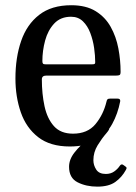

<svg xmlns="http://www.w3.org/2000/svg" viewBox="-20 -550 520 734"><path d="M39 -250Q39 -330 60.8 -393.2Q82.5 -456.5 129.8 -493.2Q177 -530 252.5 -530Q309 -530 345.8 -507.2Q382.5 -484.5 403.2 -447.2Q424 -410 432.5 -365Q441 -320 441 -275.5Q441 -265.5 437.2 -263.2Q433.5 -261 423 -261H156.5Q140 -261 140 -246.5Q140 -191.5 150.2 -144Q160.5 -96.5 186.2 -67.8Q212 -39 259 -39Q314.5 -39 344.8 -75.2Q375 -111.5 387 -161Q388 -166.5 390.5 -169.8Q393 -173 400.5 -173H429.5Q441 -173 439.5 -162.5Q430.5 -115.5 409 -76.2Q387.5 -37 348.2 -13.5Q309 10 247 10Q171.5 10 125.8 -25.8Q80 -61.5 59.5 -120.8Q39 -180 39 -250ZM156 -304H329.5Q339 -304 341.5 -305.5Q344 -307 344 -312Q344 -337 339.8 -366.8Q335.5 -396.5 325.2 -423.8Q315 -451 297 -468.5Q279 -486 251.5 -486Q211.5 -486 187.2 -460Q163 -434 152.5 -395Q142 -356 142 -316.5Q142 -309 144.5 -306.5Q147 -304 156 -304ZM352 163.5Q309.5 163.5 276.8 147Q244 130.5 244 87.5Q244 59.5 264.8 33Q285.5 6.5 315.2 -16.5Q345 -39.5 371.5 -57.5Q389.5 -70 395.5 -62.5Q399 -58.5 395.8 -53Q392.5 -47.5 386.5 -40.5Q369.5 -21 353.2 5.5Q337 32 337 62.5Q337 81.5 347.8 98.2Q358.5 115 384.5 115Q403 115 416.2 105.8Q429.5 96.5 437.5 84.5Q444 74.5 452 81L459 86Q464 89.5 464 92Q464 94.5 461 100Q446 127.5 421 145.5Q396 163.5 352 163.5Z"/></svg>

Font: Besley* Narrow
Style: Regular
Weight: 400
Width: 4
Designer: Owen Earl
Foundry: indestructible type*
Version: Version 3.000; ttfautohint (v1.8.3)